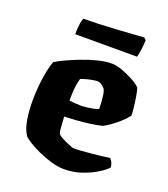

<svg xmlns="http://www.w3.org/2000/svg" viewBox="-123 -742 727 830"><g transform="rotate(20 240.5 -327.0)"><path d="M265 0Q238 0 206 -9.5Q174 -19 144.5 -32.5Q115 -46 94 -59.5Q73 -73 68 -80Q51 -106 44.5 -146.5Q38 -187 38 -230Q38 -267 41.5 -303.5Q45 -340 51.5 -371Q58 -402 65 -419Q79 -428 107.5 -441.5Q136 -455 171 -468.5Q206 -482 241.5 -491Q277 -500 306 -500Q327 -500 354.5 -490Q382 -480 407.5 -466Q433 -452 444 -440Q449 -425 453 -400Q457 -375 459.5 -351.5Q462 -328 462 -317Q448 -299 429.5 -282.5Q411 -266 392.5 -253Q374 -240 360 -233Q333 -227 304 -223Q275 -219 246 -217Q217 -215 190 -214Q192 -180 193.5 -160.5Q195 -141 199 -136Q202 -132 212 -126Q222 -120 235 -114Q248 -108 259.5 -103.5Q271 -99 277 -99Q292 -99 312 -100.5Q332 -102 354.5 -104Q377 -106 398.5 -108.5Q420 -111 438 -114Q443 -109 448 -100Q453 -91 455 -77Q444 -63 415.5 -45Q387 -27 348.5 -13.5Q310 0 265 0ZM247 -283Q260 -284 273 -285.5Q286 -287 298.5 -289.5Q311 -292 321 -297Q321 -308 320 -324Q319 -340 317 -356.5Q315 -373 310 -384Q304 -392 297 -397.5Q290 -403 283.5 -405Q277 -407 273 -407Q266 -407 251.5 -404.5Q237 -402 222.5 -398Q208 -394 199 -390Q195 -377 192 -358Q189 -339 188.5 -320.5Q188 -302 188 -287Q203 -285 218 -284Q233 -283 247 -283ZM113 -565Q113 -597 116.6 -616Q120.2 -635 123.8 -640Q153.5 -640 193.6 -641.5Q233.6 -643 275 -645.5Q316.4 -648 349.7 -650.5Q383 -653 398.3 -654L408.2 -645Q407.3 -617 403.7 -595Q400.1 -573 397.4 -565Z"/></g></svg>

Font: Texturina 12pt ExtraBold
Style: Regular
Weight: 800
Designer: Guillermo Torres Carreño
Foundry: Omnibus-Type
Version: Version 1.002